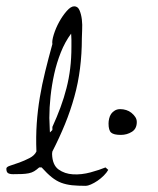

<svg xmlns="http://www.w3.org/2000/svg" viewBox="-30 -609 502 611"><path d="M-9.8 -72.3Q-9.8 -78.1 2.9 -82Q15.6 -85.9 31.7 -91.8Q47.9 -97.7 64 -106Q80.1 -114.3 85.9 -127Q84 -173.8 86.9 -215.8Q89.8 -257.8 96.7 -298.8Q103.5 -339.8 113.8 -381.3Q124 -422.9 136.7 -468.8Q134.8 -478.5 141.1 -499Q147.5 -519.5 158.2 -539.1Q168.9 -558.6 182.1 -573.7Q195.3 -588.9 206.1 -588.9Q217.8 -588.9 223.1 -576.2Q228.5 -563.5 230.5 -546.9Q232.4 -530.3 231.4 -513.2Q230.5 -496.1 230.5 -487.3Q230.5 -437.5 224.6 -391.1Q218.8 -344.7 206.5 -300.8Q194.3 -256.8 176.8 -213.9Q159.2 -170.9 136.7 -127Q136.7 -127 136.2 -124Q135.7 -121.1 135.7 -119.1Q136.7 -84 156.2 -69.8Q175.8 -55.7 202.6 -54.2Q229.5 -52.7 258.3 -60.5Q287.1 -68.4 305.7 -76.2L314.5 -68.4Q309.6 -59.6 300.3 -50.3Q291 -41 280.3 -33.7Q269.5 -26.4 259.3 -22Q249 -17.6 243.2 -17.6Q217.8 -17.6 199.2 -19.5Q180.7 -21.5 165 -27.3Q149.4 -33.2 134.8 -44.9Q120.1 -56.6 102.5 -76.2H94.7Q85.9 -68.4 78.6 -64Q71.3 -59.6 61.5 -57.6Q51.8 -55.7 39.6 -55.2Q27.3 -54.7 11.7 -54.7Q1 -54.7 -4.4 -58.1Q-9.8 -61.5 -9.8 -72.3ZM196.3 -502Q176.8 -475.6 163.6 -442.4Q150.4 -409.2 142.6 -374Q134.8 -338.9 130.9 -302.7Q127 -266.6 127 -233.4Q127 -231.4 127.4 -224.6Q127.9 -217.8 127.9 -210.4Q127.9 -203.1 128.4 -196.3Q128.9 -189.5 128.9 -187.5Q129.9 -188.5 132.8 -191.4Q135.7 -194.3 136.7 -195.3V-205.1Q151.4 -237.3 162.6 -267.6Q173.8 -297.9 181.6 -328.6Q189.5 -359.4 193.4 -391.6Q197.3 -423.8 197.3 -460.9Q197.3 -462.9 197.3 -469.2Q197.3 -475.6 197.3 -481.9Q197.3 -488.3 196.8 -494.1Q196.3 -500 196.3 -502ZM315.4 -215.8Q315.4 -223.6 317.4 -231.9Q319.3 -240.2 323.7 -246.6Q328.1 -252.9 335.4 -257.3Q342.8 -261.7 352.5 -261.7Q362.3 -261.7 371.6 -258.8Q380.9 -255.9 388.2 -250Q395.5 -244.1 400.4 -236.8Q405.3 -229.5 405.3 -220.7Q405.3 -199.2 389.6 -189.5Q374 -179.7 354.5 -179.7Q332 -179.7 323.7 -187Q315.4 -194.3 315.4 -215.8Z"/></svg>

Font: Zeyada
Style: Regular
Weight: 400
Version: Version 1.002 2010